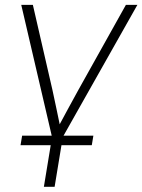

<svg xmlns="http://www.w3.org/2000/svg" viewBox="-20 -542 569 767"><path d="M189 10.3 64.9 -522.5H111.3L189.5 -182.6Q198.2 -144.5 205.8 -106.2Q213.4 -67.9 221.7 -29.8H210Q231 -67.9 251.2 -106.2Q271.5 -144.5 293 -182.6L482.9 -522.5H528.8L228 10.3ZM155.3 204.1 189.5 -3.9H232.4L198.2 204.1ZM62 38.1 68.4 0H353L346.7 38.1Z"/></svg>

Font: Inter 28pt ExtraLight
Style: Italic
Weight: 250
Italic angle: -9.3988°
Designer: Rasmus Andersson
Foundry: rsms
Version: Version 4.001;git-66647c0bb